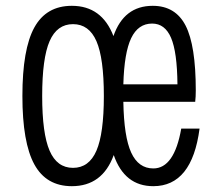

<svg xmlns="http://www.w3.org/2000/svg" viewBox="-20 -626 740 660"><path d="M227 14Q139 14 98 -61Q57 -136 57 -296Q57 -457 98 -531.5Q139 -606 227 -606Q330 -606 370 -502Q406 -606 505 -606Q583 -606 618 -538Q653 -470 653 -315Q653 -306 652.5 -294.5Q652 -283 651 -276H404Q406 -156 431 -101.5Q456 -47 507 -47Q579 -47 603 -184H666Q640 14 507 14Q408 14 371 -93Q332 14 227 14ZM503 -545Q455 -545 431 -495Q407 -445 404 -336H590Q589 -447 568 -496Q547 -545 503 -545ZM231 -49Q286 -49 311.5 -108Q337 -167 337 -296Q337 -426 311.5 -484.5Q286 -543 231 -543Q176 -543 150.5 -484.5Q125 -426 125 -296Q125 -167 150.5 -108Q176 -49 231 -49Z"/></svg>

Font: Martian Mono ExtraLight
Style: Regular
Weight: 200
Monospace: yes
Designer: Roman Shamin
Foundry: Evil Martians
Version: Version 1.000; ttfautohint (v1.8.4.7-5d5b)